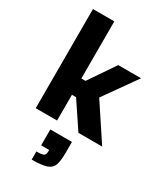

<svg xmlns="http://www.w3.org/2000/svg" viewBox="-250 -844 1073 1246"><g transform="rotate(30 286.5 -220.5)"><path d="M62 0V-743H222V-315H253L386 -510H557L384 -266L560 0H382L253 -193H222V0ZM206 302V241Q248 241 260.5 233.5Q273 226 273 203V191H213V72H375V152Q375 212 364 244.5Q353 277 317 289.5Q281 302 206 302Z"/></g></svg>

Font: Saira
Style: Bold
Weight: 700
Designer: Hector Gatti with collaboration of the Omnibus-Type team
Foundry: Omnibus-Type
Version: Version 1.100; ttfautohint (v1.8.3)